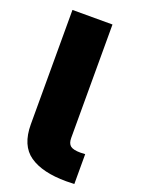

<svg xmlns="http://www.w3.org/2000/svg" viewBox="-136 -770 614 832"><g transform="rotate(20 170.5 -353.5)"><path d="M293.9 -137.7Q306.6 -137.7 315.4 -138.7V-1Q301.8 0 278.3 0Q168 0 108.9 -41Q49.8 -82 49.8 -179.7V-707H234.4V-183.6Q234.4 -158.7 247.3 -148.2Q260.3 -137.7 293.9 -137.7Z"/></g></svg>

Font: Pretendard GOV Black
Style: Regular
Weight: 900
Designer: Base glyphs from Inter by Rasmus Andersson; Hangeul glyphs from Noto Sans CJK(Source Han Sans) by Jang Soo-young and Kan
Foundry: Kil Hyung-jin
Version: Version 1.309